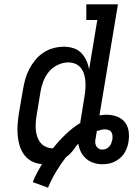

<svg xmlns="http://www.w3.org/2000/svg" viewBox="-20 -755 640 892"><path d="M203 117 132 91Q141 69 152 48Q163 27 175 7Q150 6 128 -5.5Q106 -17 92 -36.5Q78 -56 71 -79Q64 -102 62 -127.5Q60 -153 62 -178.5Q64 -204 68 -230L87 -340Q91 -364 97.5 -387.5Q104 -411 116 -434Q128 -457 144.5 -477Q161 -497 182.5 -511Q204 -525 228.5 -531.5Q253 -538 277 -538Q300 -538 321.5 -531Q343 -524 357.5 -509Q372 -494 381 -474.5Q390 -455 394 -433L432 -662H381V-735H528L442 -219Q450 -220 458 -221Q466 -222 474 -222Q499 -222 522 -214Q545 -206 559.5 -188Q574 -170 577.5 -146Q581 -122 577 -97Q575 -83 570 -69Q565 -55 557 -42.5Q549 -30 537 -20Q525 -10 511.5 -3.5Q498 3 483.5 5.5Q469 8 455 8Q434 8 414.5 1.5Q395 -5 380 -18Q365 -31 356 -49Q347 -67 344 -87Q342 -85 339 -82.5Q336 -80 334 -77Q325 -62 313 -48.5Q301 -35 286 -24Q261 8 240 43.5Q219 79 203 117ZM226 -66Q253 -100 284.5 -130.5Q316 -161 353 -184Q353 -187 353.5 -189Q354 -191 354 -193L372 -303Q375 -321 376.5 -339Q378 -357 377 -374Q376 -391 371.5 -407.5Q367 -424 357 -437.5Q347 -451 331.5 -458Q316 -465 298 -465Q273 -465 248.5 -453.5Q224 -442 207 -421.5Q190 -401 181 -376.5Q172 -352 168 -328L150 -218Q147 -201 146 -184Q145 -167 146.5 -150.5Q148 -134 153.5 -118.5Q159 -103 169 -91Q179 -79 194 -72.5Q209 -66 226 -66ZM455 -60Q464 -60 472.5 -63.5Q481 -67 487.5 -74Q494 -81 497 -89.5Q500 -98 502 -107Q503 -116 502.5 -125Q502 -134 497.5 -141Q493 -148 484.5 -151Q476 -154 467 -154Q458 -154 448.5 -151.5Q439 -149 430 -146Q429 -137 427 -128.5Q425 -120 424 -111Q422 -102 422.5 -93Q423 -84 427 -76.5Q431 -69 438.5 -64.5Q446 -60 455 -60Z"/></svg>

Font: Iosevka Curly Slab ExObl
Style: Regular
Weight: 400
Width: 7
Italic angle: -9°
Monospace: yes
Designer: Belleve Invis
Foundry: Belleve Invis
Version: Version 11.1.0; ttfautohint (v1.8.3)